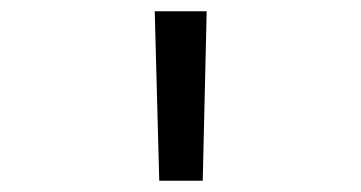

<svg xmlns="http://www.w3.org/2000/svg" viewBox="-20 -750 640 340"><path d="M262 -430H339L346 -730H254Z"/></svg>

Font: JetBrains Mono Light
Style: Regular
Weight: 336
Monospace: yes
Designer: Philipp Nurullin, Konstantin Bulenkov
Foundry: JetBrains
Version: Version 2.305